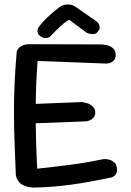

<svg xmlns="http://www.w3.org/2000/svg" viewBox="-20 -855 595 873"><path d="M130 -2Q107 -4 92 -10Q77 -16 69 -24.5Q61 -33 57 -42.5Q53 -52 52 -59Q49 -131 46.5 -198Q44 -265 43.5 -331Q43 -397 46 -468Q49 -539 56 -619Q59 -633 73.5 -643.5Q88 -654 116 -654L443 -653Q443 -653 449 -652.5Q455 -652 464.5 -650Q474 -648 483.5 -643Q493 -638 499.5 -629Q506 -620 506 -606Q506 -591 499.5 -582.5Q493 -574 484.5 -570.5Q476 -567 469 -566.5Q462 -566 462 -566L151 -578Q147 -526 145 -478Q143 -430 142.5 -383.5Q142 -337 142.5 -290.5Q143 -244 144.5 -194Q146 -144 149 -88Q187 -92 220 -96Q253 -100 281.5 -103.5Q310 -107 337 -111Q364 -115 391.5 -120Q419 -125 448 -131Q448 -131 453.5 -131.5Q459 -132 467 -131Q475 -130 484 -126.5Q493 -123 500.5 -116Q508 -109 510 -98Q514 -83 511 -72.5Q508 -62 502 -57Q496 -52 491 -50Q486 -48 486 -48Q438 -38 394.5 -30Q351 -22 308 -16Q265 -10 221.5 -6.5Q178 -3 130 -2ZM78 -292 74 -380 353 -391Q353 -391 359 -390Q365 -389 374 -386.5Q383 -384 392 -378.5Q401 -373 407 -364.5Q413 -356 413 -343Q413 -329 405.5 -320.5Q398 -312 388.5 -308Q379 -304 371.5 -303.5Q364 -303 364 -303ZM166 -689Q156 -695 153 -702Q150 -709 150.5 -715Q151 -721 152.5 -725Q154 -729 154 -729Q167 -747 181.5 -762Q196 -777 213 -792Q230 -807 251 -823Q260 -830 272.5 -833Q285 -836 299 -834Q313 -832 325 -823L420 -757Q420 -757 424 -753Q428 -749 431 -742Q434 -735 433 -727Q432 -719 423 -709Q417 -702 408.5 -700.5Q400 -699 392.5 -700.5Q385 -702 379.5 -704Q374 -706 374 -706L295 -765Q278 -757 256.5 -737Q235 -717 206 -687Q206 -687 200 -684.5Q194 -682 185 -682Q176 -682 166 -689Z"/></svg>

Font: Sour Gummy
Style: Regular
Weight: 400
Designer: Stefie Justprince
Foundry: Eifetstype
Version: Version 1.000